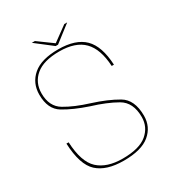

<svg xmlns="http://www.w3.org/2000/svg" viewBox="-167 -787 817 893"><g transform="rotate(-30 241.5 -340.5)"><path d="M237 4Q332 4 377 -33.5Q422 -71 422 -130.5Q422 -217 368.2 -248.5Q314.5 -280 237 -304.5Q161 -328 111 -357.8Q61 -387.5 61 -458Q61 -516 103 -551.2Q145 -586.5 230 -586.5Q316.5 -586.5 359.5 -542.8Q402.5 -499 407.5 -406H419.5Q414.5 -507.5 369 -552.5Q323.5 -597.5 230 -597.5Q139 -597.5 94 -559Q49 -520.5 49 -458Q49 -380.5 99.5 -350Q150 -319.5 226 -294Q303.5 -270.5 356.8 -240Q410 -209.5 410 -130.5Q410 -77 368.5 -42Q327 -7 237 -7Q152.5 -7 107 -49Q61.5 -91 56.5 -198.5H44.5Q49.5 -82.5 96.8 -39.2Q144 4 237 4ZM228 -616.5H241L329.5 -685H314L235 -627.5L156 -685H139.5Z"/></g></svg>

Font: Anybody Thin Thin
Style: Regular
Weight: 250
Version: Version 1.113;gftools[0.9.25]